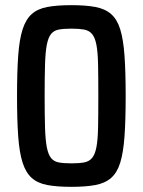

<svg xmlns="http://www.w3.org/2000/svg" viewBox="-20 -716 554 744"><path d="M257 8Q201 8 163.5 1Q126 -6 103 -26.5Q80 -47 67.5 -86Q55 -125 50.5 -188Q46 -251 46 -344Q46 -437 50.5 -500Q55 -563 67.5 -602Q80 -641 103 -661.5Q126 -682 163.5 -689Q201 -696 257 -696Q312 -696 349.5 -689Q387 -682 410.5 -661.5Q434 -641 446 -602Q458 -563 462.5 -500Q467 -437 467 -344Q467 -251 462.5 -188Q458 -125 446 -86Q434 -47 410.5 -26.5Q387 -6 349.5 1Q312 8 257 8ZM257 -83Q286 -83 305.5 -86.5Q325 -90 336.5 -103.5Q348 -117 353.5 -145Q359 -173 360 -221.5Q361 -270 361 -344Q361 -418 360 -466.5Q359 -515 353.5 -543Q348 -571 336.5 -584.5Q325 -598 305.5 -601.5Q286 -605 257 -605Q227 -605 208 -601.5Q189 -598 178 -584.5Q167 -571 161.5 -543Q156 -515 154.5 -466.5Q153 -418 153 -344Q153 -270 154.5 -221.5Q156 -173 161.5 -145Q167 -117 178 -103.5Q189 -90 208 -86.5Q227 -83 257 -83Z"/></svg>

Font: Saira Condensed SemiBold
Style: Regular
Weight: 600
Width: 3
Designer: Hector Gatti with collaboration of the Omnibus-Type team
Foundry: Omnibus-Type
Version: Version 1.100